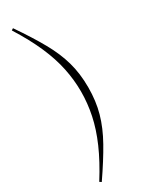

<svg xmlns="http://www.w3.org/2000/svg" viewBox="-220 -759 692 907"><g transform="rotate(-30 125.5 -305.5)"><path d="M168.5 -305.5Q168.5 -369 155.2 -432.8Q142 -496.5 111.5 -566.5Q81 -636.5 29.5 -718.5L39.5 -725Q98 -640 135.2 -573.5Q172.5 -507 190.2 -444Q208 -381 208 -305.5Q208 -230.5 190.2 -167.2Q172.5 -104 135.2 -37.5Q98 29 39.5 114L29.5 107.5Q81 25.5 111.5 -44.5Q142 -114.5 155.2 -178.2Q168.5 -242 168.5 -305.5Z"/></g></svg>

Font: Newsreader 72pt ExtraLight
Style: Regular
Weight: 275
Designer: Hugues Gentile
Foundry: Production Type
Version: Version 1.003; ttfautohint (v1.8.3)